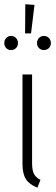

<svg xmlns="http://www.w3.org/2000/svg" viewBox="-22 -870 260 897"><path d="M96.2 -850.1 139.2 -847.2 123 -713.9H95.2ZM62 -668.9Q62 -654.8 53 -645.5Q43.9 -636.2 29.8 -636.2Q15.6 -636.2 6.8 -645.5Q-2 -654.8 -2 -668.9Q-2 -682.6 6.8 -692.4Q15.6 -702.1 29.8 -702.1Q43.9 -702.1 53 -692.4Q62 -682.6 62 -668.9ZM215.8 -668.9Q215.8 -654.8 206.5 -645.5Q197.3 -636.2 183.1 -636.2Q168.9 -636.2 159.9 -645.5Q150.9 -654.8 150.9 -668.9Q150.9 -682.6 159.9 -692.4Q168.9 -702.1 183.1 -702.1Q197.3 -702.1 206.5 -692.4Q215.8 -682.6 215.8 -668.9ZM127.9 -522V-107.9Q127.9 -74.7 136.7 -57.6Q145.5 -40.5 167 -29.8L152.8 6.8Q115.2 -7.8 99.1 -33Q83 -58.1 83 -105V-522Z"/></svg>

Font: Fira Sans Compressed ExtraLight
Style: Regular
Weight: 250
Width: 1
Designer: Carrois Corporate & Edenspiekermann AG
Foundry: Carrois Corporate GbR & Edenspiekermann AG
Version: Version 4.203;PS 004.203;hotconv 1.0.88;makeotf.lib2.5.64775